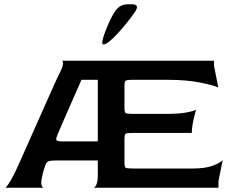

<svg xmlns="http://www.w3.org/2000/svg" viewBox="-20 -887 1092 907"><path d="M5 0Q8 -1 18.5 -15.5Q29 -30 45 -61Q53 -76 69 -112Q85 -148 107 -197Q129 -246 152.5 -299.5Q176 -353 198 -402Q220 -451 236.5 -488Q253 -525 261 -540Q277 -572 277.5 -586Q278 -600 271 -600H455V-510H365Q346 -468 326.5 -423Q307 -378 289.5 -338.5Q272 -299 261.5 -274Q251 -249 251 -249Q244 -233 246 -226Q248 -219 278 -219H455V-129H252Q230 -129 218.5 -127.5Q207 -126 201.5 -120Q196 -114 192 -100Q189 -91 185.5 -80Q182 -69 181 -61Q172 -28 176 -14Q180 0 187 0ZM421 0Q428 0 435 -14Q442 -28 442 -60V-540Q442 -572 435 -585.5Q428 -599 421 -600H991V-577L1011 -474Q986 -485 923 -497.5Q860 -510 771 -510H609Q579 -510 573.5 -505.5Q568 -501 568 -480V-379Q568 -357 573.5 -353Q579 -349 608 -349H766Q824 -349 859.5 -355.5Q895 -362 906 -369Q902 -354 897 -334Q892 -314 889 -294Q886 -274 886 -259H608Q579 -259 573.5 -255.5Q568 -252 568 -229V-122Q568 -99 573 -95Q578 -91 608 -91H892Q950 -91 985.5 -104.5Q1021 -118 1032 -131L1012 -31V0ZM468 -677Q461 -677 464 -694Q467 -711 476.5 -736Q486 -761 498 -787Q510 -813 521 -830Q535 -851 550.5 -859Q566 -867 590 -867H603Q644 -867 615 -827Q599 -804 578 -778Q557 -752 536 -729Q515 -706 497 -691.5Q479 -677 468 -677Z"/></svg>

Font: Red Rose Medium
Style: Regular
Weight: 500
Designer: Jaikishan Patel
Version: Version 2.000